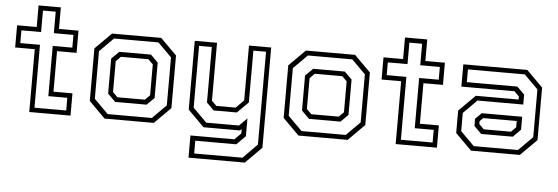

<svg xmlns="http://www.w3.org/2000/svg" viewBox="-53 -846 3529 1215"><g transform="rotate(5 1711.0 -238.5)"><path d="M147 0V-399H22.5V-540H147V-677H288.5V-540H412.5V-399H288.5V-141.5H409V0ZM177.5 -30H379V-110.5H258.5V-429.5H383V-510.5H258.5V-647H177.5V-510.5H52.5V-429.5H177.5Z M625.5 0 522.5 -103V-437L625.5 -540H938L1041 -437V-103L938 0ZM642.5 -30H923L1010.5 -117.5V-422.5L923 -510H641L553 -422V-119.5ZM683 -111 634 -159.5V-382L681.5 -429H882.5L929.5 -382.5V-157.5L882.5 -111ZM694.5 -141.5H869L899.5 -172V-368L869 -398.5H694.5L664 -368V-172Z M1254 0 1151 -103V-540H1292.5V-172L1323 -141.5H1445.5L1495.5 -191.5V-540H1636.5V97L1533.5 200H1176V59H1455L1495.5 18.5V-10L1485.5 0ZM1209.5 170.5H1516.5L1606.5 79V-510.5H1526V-181.5L1455.5 -111.5H1308.5L1262 -158V-510.5H1181V-118L1268.5 -30.5H1476.5L1526 -80V33L1469.5 89.5H1209.5Z M1857 0 1754 -103V-437L1857 -540H2169.5L2272.5 -437V-103L2169.5 0ZM1874 -30H2154.5L2242 -117.5V-422.5L2154.5 -510H1872.5L1784.5 -422V-119.5ZM1914.5 -111 1865.5 -159.5V-382L1913 -429H2114L2161 -382.5V-157.5L2114 -111ZM1926 -141.5H2100.5L2131 -172V-368L2100.5 -398.5H1926L1895.5 -368V-172Z M2474.5 0V-399H2350V-540H2474.5V-677H2616V-540H2740V-399H2616V-141.5H2736.5V0ZM2505 -30H2706.5V-110.5H2586V-429.5H2710.5V-510.5H2586V-647H2505V-510.5H2380V-429.5H2505Z M2953 0 2850 -103V-245.5L2953 -348.5H3225V-368L3194.5 -398.5H2857V-540H3263.5L3366.5 -437V-103L3263.5 0ZM3008 -111 2961 -157.5V-203L3000 -242H3257V-159.5L3208.5 -111ZM2968 -30H3249L3338 -119.5V-422.5L3250 -510.5H2889V-429.5H3210L3257 -382.5V-319.5H2966.5L2880.5 -233.5V-117.5ZM3022 -141.5H3194.5L3225 -172V-212H3012L2991 -191V-172Z"/></g></svg>

Font: Tourney Thin Light
Style: Regular
Weight: 300
Version: Version 1.015